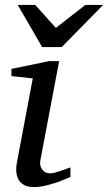

<svg xmlns="http://www.w3.org/2000/svg" viewBox="-20 -740 435 772"><path d="M263.2 -28.8Q257.3 -26.4 241.7 -19.5Q226.1 -12.7 205.1 -5.6Q184.1 1.5 160.9 6.8Q137.7 12.2 117.2 12.2Q91.3 12.2 76.2 3.4Q61 -5.4 53.7 -19.5Q46.4 -33.7 45.4 -51.3Q44.4 -68.8 47.9 -85.9L111.8 -424.8L25.9 -434.1V-462.9L176.8 -494.1H217.8L142.1 -94.2Q140.1 -84 142.3 -74.7Q144.5 -65.4 149.7 -58.3Q154.8 -51.3 162.8 -47.1Q170.9 -43 181.2 -43Q189.9 -43 201.9 -46.1Q213.9 -49.3 225.8 -53.5Q237.8 -57.6 248 -61.5Q258.3 -65.4 263.2 -66.9ZM228.5 -550.8H149.4L51.3 -720.2H121.6L204.6 -627.9L323.2 -720.2H394.5Z"/></svg>

Font: Charis SIL
Style: Italic
Weight: 400
Italic angle: -11°
Foundry: SIL International
Version: Version 4.112